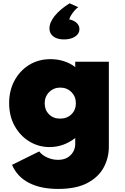

<svg xmlns="http://www.w3.org/2000/svg" viewBox="-20 -894 772 1188"><path d="M339.5 275Q451 275 520.2 238.5Q589.5 202 621.5 142.5Q653.5 83 653.5 14V-512H445.5V-479Q415.5 -502.5 376 -515.2Q336.5 -528 292.5 -528Q218 -528 160.2 -492.2Q102.5 -456.5 69.5 -395Q36.5 -333.5 36.5 -256Q36.5 -176 70.8 -114.5Q105 -53 162 -18.5Q219 16 287 16Q373 16 445.5 -40V-4Q445.5 37 416.8 66Q388 95 338.5 95Q305 95 273.2 81Q241.5 67 222.5 43L54.5 126Q86 199.5 158.8 237.2Q231.5 275 339.5 275ZM352 -160Q309.5 -160 283 -186.8Q256.5 -213.5 256.5 -254.5Q256.5 -296.5 284.2 -324.2Q312 -352 353 -352Q394 -352 421.8 -324.2Q449.5 -296.5 449.5 -255Q449.5 -214 422.2 -187Q395 -160 352 -160ZM376 -650Q418 -650 444.8 -667.8Q471.5 -685.5 471.5 -713.5Q471.5 -735.5 454.8 -751.8Q438 -768 408.5 -774Q413 -791.5 431 -815.8Q449 -840 464.5 -849.5L410.5 -873.5Q351 -836 318.5 -795.5Q286 -755 286 -718Q286 -686.5 310.2 -668.2Q334.5 -650 376 -650Z"/></svg>

Font: Spartan Black
Style: Regular
Weight: 900
Designer: Matt Bailey, Mirko Velimirovic
Foundry: Matt Bailey
Version: Version 1.003; ttfautohint (v1.8.3)